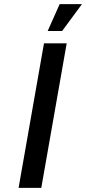

<svg xmlns="http://www.w3.org/2000/svg" viewBox="-20 -910 417 930"><path d="M70 0 193 -700H303L180 0ZM211 -760 269 -890H377L281 -760Z"/></svg>

Font: Cuprum SemiBold
Style: Italic
Weight: 600
Italic angle: -10°
Version: Version 3.000